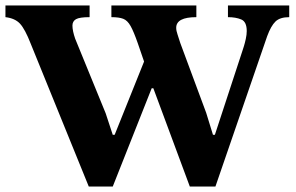

<svg xmlns="http://www.w3.org/2000/svg" viewBox="-20 -677 1086 705"><path d="M771 8H677L543 -353H537L394 8H306L93 -516Q72 -570 53.5 -590Q35 -610 0 -614V-657H309V-614Q272 -614 259 -606.5Q246 -599 246 -583Q246 -564 256 -535L368 -261L394 -182H401L509 -451L486 -518Q471 -561 459.5 -581.5Q448 -602 432.5 -608Q417 -614 389 -614V-657H701V-614Q627 -614 627 -575Q627 -564 632 -550Q637 -536 642 -519L737 -263L762 -182H769L872 -496Q872 -496 875.5 -507Q879 -518 882.5 -534Q886 -550 886 -563Q886 -597 866 -605.5Q846 -614 817 -614V-657H1042V-614Q1008 -614 991.5 -598Q975 -582 961 -544Z"/></svg>

Font: STIX Two Text
Style: Bold
Weight: 700
Designer: Ross Mills, John Hudson & Paul Hanslow, Tiro Typeworks Ltd; with prior portions MicroPress Inc., and Coen Hoffman.
Foundry: Tiro Typeworks Ltd
Version: Version 2.13 b171